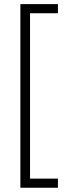

<svg xmlns="http://www.w3.org/2000/svg" viewBox="-20 -718 316 924"><path d="M258.8 -698.2V-654.3H124.5V141.6H258.8V185.5H78.1V-698.2Z"/></svg>

Font: Sansation Light
Style: Light
Weight: 300
Designer: Bernd Montag
Version: Version 1.301